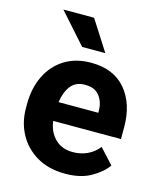

<svg xmlns="http://www.w3.org/2000/svg" viewBox="-114 -831 767 923"><g transform="rotate(15 270.0 -370.0)"><path d="M297.9 9.8Q215.8 9.8 156.7 -24.7Q97.7 -59.1 66.2 -117.2Q34.7 -175.3 34.7 -246.1V-265.6Q34.7 -345.7 64.7 -407.2Q94.7 -468.8 150.1 -503.4Q205.6 -538.1 282.2 -538.1Q394.5 -538.1 454.6 -467Q514.6 -396 514.6 -279.3V-220.7H177.2Q184.1 -167 217.8 -133.5Q251.5 -100.1 306.6 -100.1Q344.7 -100.1 377.7 -115Q410.6 -129.9 434.6 -160.2L502.9 -85.9Q478 -49.8 426.5 -20Q375 9.8 297.9 9.8ZM280.8 -428.2Q234.9 -428.2 210.4 -397Q186 -365.7 178.7 -314.5H376.5V-325.2Q376 -368.7 352.8 -398.4Q329.6 -428.2 280.8 -428.2ZM238.8 -750.5 335 -600.1H219.7L85.9 -750.5Z"/></g></svg>

Font: Vazirmatn UI
Style: Bold
Weight: 700
Designer: Saber Rastikerdar
Foundry: Saber Rastikerdar
Version: Version 33.003